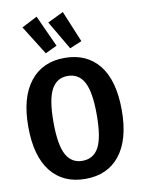

<svg xmlns="http://www.w3.org/2000/svg" viewBox="-105 -1046 838 1132"><g transform="rotate(-10 314.5 -480.0)"><path d="M594 -346Q594 -171 520.5 -77.5Q447 16 314 16Q181 16 107.5 -76.5Q34 -169 34 -346Q34 -520 108 -614Q182 -708 314 -708Q447 -708 520.5 -616Q594 -524 594 -346ZM185 -346Q185 -210 217 -151Q249 -92 314 -92Q381 -92 412.5 -150.5Q444 -209 444 -346Q444 -482 412 -541Q380 -600 314 -600Q249 -600 217 -541Q185 -482 185 -346ZM281 -787 211 -754 102 -928 195 -976ZM430 -788 358 -758 257 -930 352 -976Z"/></g></svg>

Font: Fira Sans Condensed SemiBold
Style: Regular
Weight: 600
Width: 3
Designer: bBox Type GmbH & Carrois Corporate GbR & Edenspiekermann AG
Foundry: bBox Type GmbH & Carrois Corporate GbR & Edenspiekermann AG
Version: Version 4.301